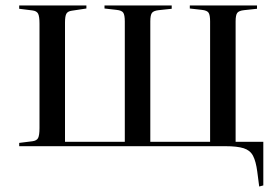

<svg xmlns="http://www.w3.org/2000/svg" viewBox="-20 -533 1020 700"><path d="M925 147 918 93Q913 55 902.5 35Q892 15 868.5 7.5Q845 0 802 0H50V-12L98 -18Q114 -20 119 -30Q124 -40 124 -66V-447Q124 -473 119 -483Q114 -493 98 -495L50 -501V-513H295V-502L242 -494Q227 -492 222 -483Q217 -474 217 -451V-16H435V-455Q435 -478 429.5 -486.5Q424 -495 405 -497L361 -502V-513H606V-501L559 -496Q540 -494 534 -486Q528 -478 528 -455V-16H746V-455Q746 -478 740.5 -486.5Q735 -495 716 -497L672 -502V-513H917V-501L870 -496Q851 -494 845 -486Q839 -478 839 -455V-16H940V143Z"/></svg>

Font: Display Regular
Style: Regular
Weight: 400
Designer: Latin by Veronika Burian and Jose Scaglione. Greek by Irene Vlachou. Cyrillic by Vera Evstafieva.
Foundry: TypeTogether
Version: Version 3.002